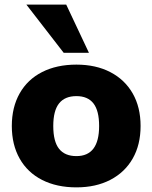

<svg xmlns="http://www.w3.org/2000/svg" viewBox="-20 -801 658 829"><path d="M31 -257Q31 -338 65 -398Q99 -458 162 -490Q225 -522 310 -522Q394 -522 456.5 -489.5Q519 -457 553 -397.5Q587 -338 587 -257Q587 -176 553 -116.5Q519 -57 456.5 -24.5Q394 8 310 8Q225 8 162 -24Q99 -56 65 -116Q31 -176 31 -257ZM408 -257Q408 -323 383.5 -354.5Q359 -386 310 -386Q260 -386 235 -354.5Q210 -323 210 -257Q210 -190 235 -158.5Q260 -127 310 -127Q408 -127 408 -257ZM94 -781H266L364 -573H255Z"/></svg>

Font: Muli Black
Style: Regular
Weight: 900
Designer: Vernon Adams
Foundry: Vernon Adams
Version: Version 2.001